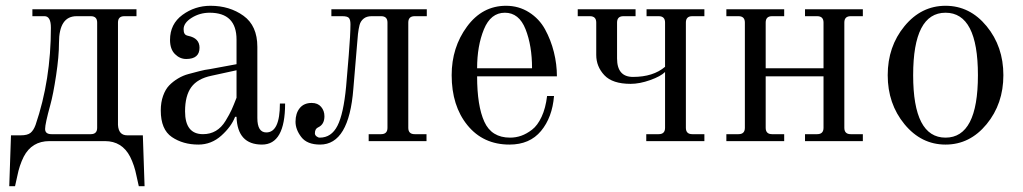

<svg xmlns="http://www.w3.org/2000/svg" viewBox="-20 -488 3538 664"><path d="M12 156 18 -20H52Q75 -20 85.5 -28.5Q96 -37 103 -56Q156 -211 156 -392Q156 -432 134 -432H92V-456H452V-432H410Q388 -432 388 -410V-56Q390 -20 420 -20H474L480 156H460L452 120Q445 84 430 54Q402 0 343 0H151Q90 0 62 54Q47 84 40 120L32 156ZM136 -42Q136 -24 158 -24H294Q316 -24 316 -46V-410Q316 -432 294 -432H245Q184 -432 184 -340Q184 -293 174 -227Q164 -161 154 -125Q136 -60 136 -42Z M798 -245 711 -226Q663 -216 641.5 -186.5Q620 -157 620 -103Q620 -24 682 -24Q707 -24 726.5 -35.5Q746 -47 760 -70Q774 -93 781 -108.5Q788 -124 798 -150ZM536 -106Q536 -134 544 -156.5Q552 -179 565 -192.5Q578 -206 595.5 -216.5Q613 -227 632 -232L670 -242Q689 -247 706 -249L798 -266V-351Q798 -444 705 -444Q671 -444 643 -426.5Q615 -409 615 -387Q615 -377 618 -372Q621 -366 631 -364Q670 -356 670 -323Q670 -284 624 -284Q602 -284 585 -301Q568 -318 568 -350Q568 -405 611 -436.5Q654 -468 708 -468Q774 -468 822 -433.5Q870 -399 870 -326V-80Q870 -30 901 -30Q948 -30 948 -130H966Q966 12 886 12Q801 12 798 -84H793Q780 -50 745.5 -19Q711 12 666 12Q613 12 574.5 -14Q536 -40 536 -106Z M1255 0V-24H1298Q1320 -24 1320 -46V-410Q1320 -432 1298 -432H1265Q1248 -432 1237.5 -423.5Q1227 -415 1223.5 -401.5Q1220 -388 1218 -370.5Q1216 -353 1215 -336L1202 -181Q1187 12 1087 12Q1042 12 1022 -14Q1002 -40 1002 -67Q1002 -96 1016.5 -114Q1031 -132 1058 -132Q1079 -132 1090.5 -118.5Q1102 -105 1102 -86Q1102 -58 1081 -48Q1069 -43 1069 -27Q1069 -21 1074.5 -16.5Q1080 -12 1086 -12Q1126 -12 1147 -53Q1168 -94 1177 -189L1186 -296Q1192 -370 1192 -404Q1192 -419 1187 -425.5Q1182 -432 1164 -432H1126V-456H1456V-432H1414Q1392 -432 1392 -410V-46Q1392 -24 1414 -24H1455V0Z M1630 -252H1820Q1820 -330 1797.5 -387Q1775 -444 1726 -444Q1677 -444 1653.5 -386.5Q1630 -329 1630 -252ZM1742 12Q1651 12 1596.5 -55Q1542 -122 1542 -228Q1542 -324 1595 -396Q1648 -468 1730 -468Q1774 -468 1809.5 -445.5Q1845 -423 1865 -386.5Q1885 -350 1895.5 -308Q1906 -266 1906 -224H1630Q1630 -122 1655 -67Q1680 -12 1744 -12Q1764 -12 1782.5 -18.5Q1801 -25 1820 -39.5Q1839 -54 1853 -84Q1867 -114 1872 -156H1896Q1890 -82 1851 -35Q1812 12 1742 12Z M2215 0V-24H2258Q2280 -24 2280 -46V-239Q2265 -224 2228.5 -211Q2192 -198 2161 -198Q2098 -198 2070 -228Q2042 -258 2042 -298V-410Q2042 -432 2020 -432H1978V-456H2178V-432H2136Q2114 -432 2114 -410V-286Q2114 -222 2169 -222Q2239 -222 2280 -257V-410Q2280 -432 2258 -432H2216V-456H2416V-432H2374Q2352 -432 2352 -410V-46Q2352 -24 2374 -24H2416V0Z M2492 0V-24H2534Q2556 -24 2556 -46V-410Q2556 -432 2534 -432H2492V-456H2692V-432H2650Q2628 -432 2628 -410V-252H2828V-410Q2828 -432 2806 -432H2764V-456H2964V-432H2922Q2900 -432 2900 -410V-46Q2900 -24 2922 -24H2964V0H2764V-24H2806Q2828 -24 2828 -46V-224H2628V-46Q2628 -24 2650 -24H2692V0Z M3250 -12Q3362 -12 3362 -228Q3362 -444 3250 -444Q3138 -444 3138 -228Q3138 -12 3250 -12ZM3250 12Q3166 12 3108 -58.5Q3050 -129 3050 -228Q3050 -327 3108 -397.5Q3166 -468 3250 -468Q3334 -468 3392 -397.5Q3450 -327 3450 -228Q3450 -129 3392 -58.5Q3334 12 3250 12Z"/></svg>

Font: Old Standard TT
Style: Regular
Weight: 400
Designer: Alexey Kryukov <alexios@thessalonica.org.ru>
Version: Version 1.0